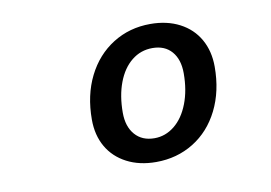

<svg xmlns="http://www.w3.org/2000/svg" viewBox="-51 -785 753 534"><g transform="rotate(-10 325.0 -517.5)"><path d="M195 -474Q195 -543 221.5 -596Q248 -649 295 -678.5Q342 -708 401 -708Q448 -708 483.5 -689.5Q519 -671 538 -637.5Q557 -604 557 -560Q557 -491 530.5 -438Q504 -385 457 -356Q410 -327 351 -327Q304 -327 268.5 -345.5Q233 -364 214 -397Q195 -430 195 -474ZM358 -393Q389 -393 414.5 -413.5Q440 -434 454.5 -471.5Q469 -509 469 -557Q469 -596 449.5 -618.5Q430 -641 395 -641Q362 -641 336.5 -620.5Q311 -600 297 -563Q283 -526 283 -478Q283 -439 303 -416Q323 -393 358 -393Z"/></g></svg>

Font: Azeret Mono Medium
Style: Italic
Weight: 500
Italic angle: -12°
Designer: Martin Vácha
Foundry: Displaay
Version: Version 1.000; Glyphs 3.0.3, build 3074